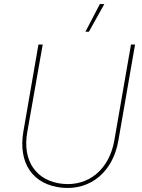

<svg xmlns="http://www.w3.org/2000/svg" viewBox="-20 -919 699 944"><path d="M286 4C427 17 536 -76 562 -228L644 -700H624L542 -228C517 -86 416 -3 289 -15C158 -28 89 -128 114 -269L190 -700H169L95 -273C68 -116 142 -10 286 4ZM493 -899H471L400 -763H417Z"/></svg>

Font: Fixel Text 20240404 Thin
Style: Italic
Weight: 100
Width: 4
Italic angle: -10°
Designer: AlfaBravo + MacPaw
Foundry: Kyrylo Tkachov, Marchela Mozhyna, Serhii Makarenko, Maria Weinstein, Zakhar Kryvoshyya
Version: Version 1.211;Glyphs 3.2 (3225)